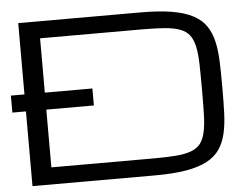

<svg xmlns="http://www.w3.org/2000/svg" viewBox="-52 -815 1136 880"><g transform="rotate(-5 515.5 -375.0)"><path d="M0 -343.8H62.5V0H624.5Q710.4 0 769.3 -10Q828.1 -20 866.5 -40.5Q904.8 -61 925.5 -91.8Q946.3 -122.6 955.8 -164.3Q965.3 -206.1 967 -258.5Q968.8 -311 968.8 -375Q968.8 -439 967 -491.5Q965.3 -543.9 955.8 -585.7Q946.3 -627.4 925.5 -658.2Q904.8 -689 866.5 -709.5Q828.1 -730 769.3 -740Q710.4 -750 624.5 -750H62.5V-421.9H0ZM156.2 -78.1V-343.8H375V-421.9H156.2V-671.9H624.5Q687 -671.9 729.7 -668.5Q772.5 -665 800.3 -654.5Q828.1 -644 843.3 -624Q858.4 -604 865.5 -571Q872.6 -538.1 873.8 -490Q875 -441.9 875 -375Q875 -308.1 873.8 -260Q872.6 -211.9 865.5 -179Q858.4 -146 843.3 -126Q828.1 -106 800.3 -95.5Q772.5 -85 729.5 -81.5Q686.5 -78.1 624.5 -78.1Z"/></g></svg>

Font: Michroma
Style: Regular
Weight: 400
Version: Version 1.000